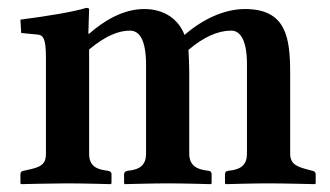

<svg xmlns="http://www.w3.org/2000/svg" viewBox="-20 -467 841 489"><path d="M205 -381 207 -444C207 -446 202 -447 200 -447C168 -437 102 -426 32 -417L34 -383L75 -379C89 -378 97 -371 97 -321V-75C97 -47 82 -41 49 -34L40 -32C35 -31 32 -29 32 -23V0L34 2C34 2 115 0 150 0C190 0 262 2 262 2L264 0V-23C264 -29 260 -31 255 -32C232 -35 207 -40 207 -75V-341C249 -376 282 -389 311 -389C336 -389 352 -364 352 -301V-76C352 -48 338 -35 305 -32C299 -31 296 -28 296 -23V0L298 2C298 2 370 0 406 0C445 0 517 2 517 2L519 0V-23C519 -29 515 -32 511 -32C487 -35 462 -41 462 -76V-282C462 -296 461 -327 460 -340C499 -373 535 -389 569 -389C593 -389 609 -363 609 -303V-76C609 -48 595 -35 561 -32C555 -31 553 -28 553 -23V0L555 2C555 2 627 0 662 0C701 0 782 2 782 2L784 0V-23C784 -29 780 -31 776 -32L768 -34C737 -42 719 -48 719 -76V-281C719 -371 709 -444 604 -444C551 -444 496 -418 450 -378C435 -417 400 -444 347 -444C292 -444 242 -412 207 -381Z"/></svg>

Font: Libertinus Serif Semibold
Style: Regular
Weight: 600
Designer: Philipp H. Poll, Khaled Hosny
Foundry: Caleb Maclennan
Version: Version 7.050;RELEASE